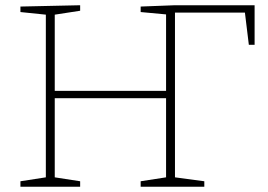

<svg xmlns="http://www.w3.org/2000/svg" viewBox="-20 -713 1023 733"><path d="M517 -688 648 -693H952V-542H930L915 -665H648V-36L760 -21V0H517V-21L614 -36V-338H189V-36L286 -21V0H58V-21L155 -36V-657L58 -667V-688L286 -693V-672L189 -657V-366H614V-658L517 -667Z"/></svg>

Font: Bitter Pro ExtraLight
Style: Regular
Weight: 275
Designer: Sol Matas, and Bitter project Authors
Foundry: Sol Matas
Version: Version 1.010